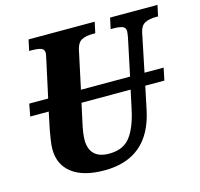

<svg xmlns="http://www.w3.org/2000/svg" viewBox="-105 -827 992 951"><g transform="rotate(-15 391.0 -352.0)"><path d="M782 -714 770 -658H758Q724 -658 702 -646.5Q680 -635 673 -600L633 -406H731L718 -343H620L595 -224Q546 10 317 10Q210 10 152 -34Q94 -78 94 -159Q94 -175 98 -203Q102 -231 106 -252L125 -343H30L42 -406H139L179 -590Q181 -601 183.5 -612Q186 -623 186 -627Q186 -646 170 -652Q154 -658 121 -658H109L121 -714H460L448 -658H436Q400 -658 378.5 -647Q357 -636 349 -602L307 -406H559L599 -596Q603 -618 603 -627Q603 -646 587 -652Q571 -658 538 -658H527L539 -714ZM545 -343H293L273 -251Q260 -194 260 -161Q260 -113 285.5 -88.5Q311 -64 361 -64Q434 -64 470 -111.5Q506 -159 525 -250Z"/></g></svg>

Font: Noto Serif NarrowExtraBold
Style: Italic
Weight: 800
Width: 4
Italic angle: -12°
Designer: Monotype Design Team
Foundry: Monotype Imaging Inc.
Version: Version 1.001